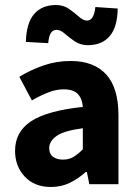

<svg xmlns="http://www.w3.org/2000/svg" viewBox="-20 -734 549 765"><path d="M183 11Q117 11 78.5 -30.5Q40 -72 40 -133Q40 -209 104 -251Q168 -293 310 -308Q308 -340 290.5 -359Q273 -378 234 -378Q204 -378 173 -366Q142 -354 107 -334L57 -428Q103 -456 154 -473.5Q205 -491 262 -491Q354 -491 403 -437.5Q452 -384 452 -274V0H336L326 -49H322Q292 -22 258 -5.5Q224 11 183 11ZM231 -98Q255 -98 273 -109Q291 -120 310 -139V-223Q234 -213 205 -192Q176 -171 176 -144Q176 -121 191 -109.5Q206 -98 231 -98ZM330 -554Q300 -554 277.5 -569.5Q255 -585 238 -600Q221 -615 205 -615Q191 -615 183 -603Q175 -591 172 -562L83 -567Q85 -642 116 -678Q147 -714 203 -714Q233 -714 255 -698.5Q277 -683 294.5 -667.5Q312 -652 327 -652Q354 -652 360 -706L449 -700Q448 -626 417 -590Q386 -554 330 -554Z"/></svg>

Font: Narnoor ExtraBold
Style: Regular
Weight: 800
Designer: S. Sridhar Murthy
Foundry: SIL International
Version: Version 3.000